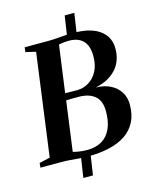

<svg xmlns="http://www.w3.org/2000/svg" viewBox="-158 -962 947 1185"><g transform="rotate(-15 315.0 -369.5)"><path d="M287.5 9Q259.5 9 231 6.8Q202.5 4.5 175 2.2Q147.5 0 122.5 0H-15.5L-12.5 -29.5L56 -45L144 -698L79.5 -713L83 -743H228.5Q258 -743 283.5 -745Q309 -747 335.5 -749Q362 -751 394 -751Q458.5 -751 502.2 -737.8Q546 -724.5 572.2 -702Q598.5 -679.5 610.2 -651.8Q622 -624 622 -594Q623 -513 576 -460.5Q529 -408 442 -389.5Q497 -389 536.5 -368.5Q576 -348 597.2 -313.8Q618.5 -279.5 618.5 -235.5Q619 -170.5 595 -123.8Q571 -77 527 -47.8Q483 -18.5 422.2 -4.8Q361.5 9 287.5 9ZM328 -403.5Q366.5 -403.5 401.2 -424Q436 -444.5 457.8 -485.2Q479.5 -526 478.5 -586Q478 -625.5 464.8 -653.5Q451.5 -681.5 424.5 -696.5Q397.5 -711.5 357 -711.5Q348.5 -711.5 337.2 -710.8Q326 -710 314 -708.5Q302 -707 292 -704.5L251 -404.5Q268 -404 287.5 -403.8Q307 -403.5 328 -403.5ZM291.5 -30.5Q347 -30.5 386 -53.2Q425 -76 445.5 -121.5Q466 -167 465.5 -234Q465 -300 427.8 -330.8Q390.5 -361.5 323.5 -361.5Q297 -361.5 279 -361.2Q261 -361 245.5 -360L202.5 -42.5Q215 -39 230 -36.2Q245 -33.5 261 -32Q277 -30.5 291.5 -30.5ZM224 130 246 -15.5H307.5L285.5 130ZM351 -726 372.5 -869H434L412.5 -726Z"/></g></svg>

Font: Merriweather 96pt
Style: Bold Italic
Weight: 700
Italic angle: -7.8°
Version: Version 2.101